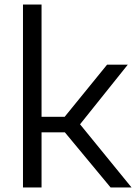

<svg xmlns="http://www.w3.org/2000/svg" viewBox="-20 -828 601 848"><path d="M468.5 0 266.5 -243.5H163.5V0H81.5V-808H163.5V-312H265.5L453 -542.5H544.5L333.5 -279L561 0Z"/></svg>

Font: Encode Sans Semi Expanded
Style: Regular
Weight: 400
Width: 6
Designer: Multiple Designers
Foundry: Impallari Type
Version: Version 2.000